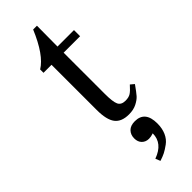

<svg xmlns="http://www.w3.org/2000/svg" viewBox="-291 -632 931 931"><g transform="rotate(-45 174.5 -166.5)"><path d="M330 -90 349 -74Q325 -40 313 -26.5Q301 -13 278.5 -1.5Q256 10 225 10Q174 10 151.5 -19.5Q129 -49 129 -116V-426H74V-449Q135 -486 187 -610H213L212 -468H325V-426H212V-144Q212 -89 221.5 -69Q231 -49 260 -49Q282 -49 295.5 -57.5Q309 -66 330 -90ZM173 277 163 252Q241 224 241 156Q224 162 210 162Q188 162 174 148Q160 134 160 110Q160 85 175.5 69Q191 53 221 53Q291 53 291 138Q291 172 279.5 198Q268 224 246.5 239.5Q225 255 210 262.5Q195 270 173 277Z"/></g></svg>

Font: myMathFont
Style: Regular
Weight: 400
Designer: Ross Mills, John Hudson & Paul Hanslow, Tiro Typeworks Ltd; with prior portions MicroPress Inc., and Coen Hoffman. Math 
Foundry: Tiro Typeworks Ltd
Version: Version 2.13 b171